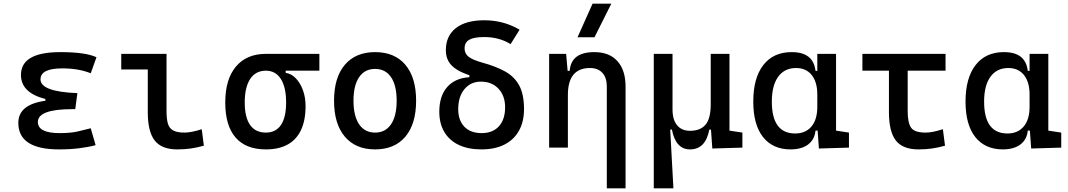

<svg xmlns="http://www.w3.org/2000/svg" viewBox="-20 -815 5899 1060"><path d="M305.7 9.8Q81.1 9.8 81.1 -136.7Q81.1 -247.1 257.8 -261.7L407.2 -300.8L395.5 -212.4H379.9Q189 -212.4 189 -141.6Q189 -80.1 309.6 -80.1Q370.1 -80.1 409.9 -89.4Q449.7 -98.6 481 -106.9L507.8 -13.7Q468.8 -2.9 417.7 3.4Q366.7 9.8 305.7 9.8ZM230.5 -212.4V-268.6Q95.7 -302.7 95.7 -401.4Q95.7 -527.3 313.5 -527.3Q451.7 -527.3 512.7 -499L481 -410.6Q413.6 -437.5 324.2 -437.5Q203.6 -437.5 203.6 -377Q203.6 -308.6 407.2 -300.8L395.5 -212.4Z M959 9.8Q872.6 9.8 834.2 -39.1Q795.9 -87.9 795.9 -195.3V-517.6H899.4V-200.2Q899.4 -159.2 906.7 -133.3Q914.1 -107.4 935.3 -95.2Q956.5 -83 998 -83Q1036.1 -83 1093.8 -101.6L1105.5 -10.7Q1067.9 0 1033.2 4.9Q998.5 9.8 959 9.8ZM649.4 -431.6V-517.6H804.7V-431.6Z M1447.8 9.8Q1337.4 9.8 1280.5 -55.9Q1223.6 -121.6 1223.6 -249Q1223.6 -377.4 1282.5 -447.5Q1341.3 -517.6 1447.8 -517.6L1557.1 -486.8V-413.1Q1588.9 -408.2 1613.5 -382.3Q1638.2 -356.4 1652.6 -316.7Q1667 -276.9 1667 -229.5Q1667 -150.9 1642.1 -97.7Q1617.2 -44.4 1568.6 -17.3Q1520 9.8 1447.8 9.8ZM1447.8 -83Q1502.9 -83 1531.2 -125.2Q1559.6 -167.5 1559.6 -249Q1559.6 -333.5 1530.5 -379.2Q1501.5 -424.8 1447.8 -424.8Q1391.6 -424.8 1361.3 -379.2Q1331.1 -333.5 1331.1 -249Q1331.1 -167.5 1360.6 -125.2Q1390.1 -83 1447.8 -83ZM1447.8 -424.8V-517.6H1743.2V-424.8Z M2050.8 9.8Q1943.4 9.8 1883.8 -60.5Q1824.2 -130.9 1824.2 -258.8Q1824.2 -387.2 1883.8 -457.3Q1943.4 -527.3 2050.8 -527.3Q2158.7 -527.3 2218 -457.3Q2277.3 -387.2 2277.3 -258.8Q2277.3 -130.9 2218 -60.5Q2158.7 9.8 2050.8 9.8ZM2050.8 -83Q2107.9 -83 2138.9 -128.9Q2169.9 -174.8 2169.9 -258.8Q2169.9 -343.3 2138.9 -388.9Q2107.9 -434.6 2050.8 -434.6Q1993.7 -434.6 1962.6 -388.9Q1931.6 -343.3 1931.6 -258.8Q1931.6 -174.8 1962.6 -128.9Q1993.7 -83 2050.8 -83Z M2638.2 9.8Q2564.9 9.8 2512.9 -14.9Q2460.9 -39.6 2433.1 -86.2Q2405.3 -132.8 2405.3 -198.2Q2405.3 -284.2 2448.5 -334Q2491.7 -383.8 2571.3 -388.7V-420.9L2591.3 -393.6Q2539.1 -408.7 2505.9 -428.5Q2472.7 -448.2 2457 -475.1Q2441.4 -502 2441.4 -537.6Q2441.4 -616.7 2496.8 -659.9Q2552.2 -703.1 2653.3 -703.1Q2760.7 -703.1 2848.6 -650.9L2798.8 -571.3Q2736.8 -610.4 2653.3 -610.4Q2596.2 -610.4 2570.6 -595.5Q2544.9 -580.6 2544.9 -547.4Q2544.9 -519 2567.4 -501.5Q2589.8 -483.9 2644.5 -468.8Q2717.8 -448.7 2768.8 -420.4Q2819.8 -392.1 2846.4 -343.3Q2873 -294.4 2873 -212.9Q2873 -143.1 2845 -93Q2816.9 -43 2764.4 -16.6Q2711.9 9.8 2638.2 9.8ZM2639.2 -80.1Q2700.2 -80.1 2734.4 -117.7Q2768.6 -155.3 2768.6 -222.7Q2768.6 -286.6 2731.9 -325.4Q2695.3 -364.3 2634.8 -364.3Q2578.6 -364.3 2544.2 -322.8Q2509.8 -281.2 2509.8 -212.9Q2509.8 -150.4 2543.9 -115.2Q2578.1 -80.1 2639.2 -80.1Z M3330.1 224.6V-336.9Q3330.1 -386.2 3305.7 -412.8Q3281.2 -439.5 3237.3 -439.5Q3115.2 -439.5 3115.2 -291L3085 -423.8H3125Q3129.4 -476.1 3163.1 -501.7Q3196.8 -527.3 3261.7 -527.3Q3343.8 -527.3 3388.7 -477.5Q3433.6 -427.7 3433.6 -336.9V224.6ZM3011.7 0V-517.6H3105.5L3115.2 -408.2V0ZM3168.5 -609.4 3251.5 -794.9H3355L3262.2 -609.4Z M3789.6 9.8Q3710.4 9.8 3689.5 -99.6H3661.6L3589.4 -175.8V-517.6H3692.9V-210Q3692.9 -153.8 3718.3 -123.3Q3743.7 -92.8 3789.6 -92.8Q3846.2 -92.8 3875 -126.5Q3903.8 -160.2 3903.8 -239.3L3930.2 -99.6H3896Q3885.7 -44.9 3859.1 -17.6Q3832.5 9.8 3789.6 9.8ZM3589.4 224.6V-210L3679.2 -115.7L3697.8 224.6ZM3912.6 4.9 3903.8 -119.1V-210H4007.3V-93.8L4078.6 -83V0ZM3903.8 -146.5V-517.6H4007.3V-175.8Z M4344.7 9.8Q4246.6 9.8 4192.6 -58.3Q4138.7 -126.5 4138.7 -253.9Q4138.7 -384.3 4194.1 -455.8Q4249.5 -527.3 4350.6 -527.3Q4410.6 -527.3 4443.4 -501.7Q4476.1 -476.1 4482.4 -423.8H4522.5L4492.2 -293Q4492.2 -362.3 4461.2 -400.9Q4430.2 -439.5 4375 -439.5Q4311 -439.5 4276.1 -391.1Q4241.2 -342.8 4241.2 -253.9Q4241.2 -78.1 4370.1 -78.1Q4427.7 -78.1 4460 -116.7Q4492.2 -155.3 4492.2 -224.6V-252L4527.3 -93.8H4482.4Q4479 -59.6 4460.9 -36.4Q4442.9 -13.2 4413.3 -1.7Q4383.8 9.8 4344.7 9.8ZM4501 4.9 4492.2 -119.1V-239.3L4595.7 -210V-93.8L4667 -83V0ZM4492.2 -146.5V-517.6H4595.7V-175.8Z M5050.8 9.8Q4964.4 9.8 4926 -39.1Q4887.7 -87.9 4887.7 -195.3V-517.6H4991.2V-200.2Q4991.2 -138.7 5009.5 -110.8Q5027.8 -83 5089.8 -83Q5109.9 -83 5132.8 -87.6Q5155.8 -92.3 5185.5 -101.6L5197.3 -10.7Q5159.7 0 5125 4.9Q5090.3 9.8 5050.8 9.8ZM4741.2 -424.8V-517.6H5200.2V-424.8Z M5516.6 9.8Q5418.5 9.8 5364.5 -58.3Q5310.5 -126.5 5310.5 -253.9Q5310.5 -384.3 5366 -455.8Q5421.4 -527.3 5522.5 -527.3Q5582.5 -527.3 5615.2 -501.7Q5647.9 -476.1 5654.3 -423.8H5694.3L5664.1 -293Q5664.1 -362.3 5633.1 -400.9Q5602.1 -439.5 5546.9 -439.5Q5482.9 -439.5 5448 -391.1Q5413.1 -342.8 5413.1 -253.9Q5413.1 -78.1 5542 -78.1Q5599.6 -78.1 5631.8 -116.7Q5664.1 -155.3 5664.1 -224.6V-252L5699.2 -93.8H5654.3Q5650.9 -59.6 5632.8 -36.4Q5614.7 -13.2 5585.2 -1.7Q5555.7 9.8 5516.6 9.8ZM5672.9 4.9 5664.1 -119.1V-239.3L5767.6 -210V-93.8L5838.9 -83V0ZM5664.1 -146.5V-517.6H5767.6V-175.8Z"/></svg>

Font: Cascadia Code PL
Style: Regular
Weight: 400
Monospace: yes
Designer: Aaron Bell
Foundry: Saja Typeworks
Version: Version 2102.003